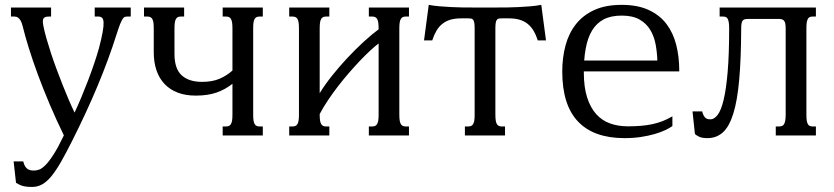

<svg xmlns="http://www.w3.org/2000/svg" viewBox="-20 -549 3380 778"><path d="M453.6 -413.6Q420.4 -308.6 375.5 -201.2Q330.6 -93.8 272.5 21.5Q248 70.3 228 105.5Q208 140.6 189.5 163.6Q170.9 186.5 151.9 197.5Q132.8 208.5 110.4 208.5Q96.7 208.5 87.2 207.3Q77.6 206.1 70.3 203.9Q63 201.7 57.1 198.5Q51.3 195.3 44.9 191.9L35.2 105H74.2Q77.1 117.7 81.8 125Q86.4 132.3 92 136Q97.7 139.6 104.2 140.9Q110.8 142.1 118.2 142.1Q127.4 142.1 138.7 138.2Q149.9 134.3 164.3 119.9Q178.7 105.5 197 77.1Q215.3 48.8 238.8 -0.5Q208 -63.5 181.4 -126.2Q154.8 -189 133.5 -246.6Q112.3 -304.2 96.7 -354.5Q81.1 -404.8 71.8 -442.9Q68.4 -457 63.7 -465.1Q59.1 -473.1 54.2 -476.8Q49.3 -480.5 44.9 -481.2Q40.5 -481.9 37.6 -481.9H24.4V-518.6H187V-481.9H177.7Q160.6 -481.9 156 -473.9Q151.4 -465.8 155.8 -443.8Q160.2 -421.4 168.2 -393.3Q176.3 -365.2 186.5 -333.7Q196.8 -302.2 209 -269.5Q221.2 -236.8 233.6 -205.3Q246.1 -173.8 258.5 -144.8Q271 -115.7 282.2 -92.8Q295.4 -121.1 309.6 -154.8Q323.7 -188.5 336.9 -223.1Q350.1 -257.8 361.6 -291.5Q373 -325.2 380.9 -353.5Q391.6 -394 396 -419.2Q400.4 -444.3 399.7 -458.3Q398.9 -472.2 393.3 -477.1Q387.7 -481.9 378.9 -481.9H363.8V-518.6H509.8V-481.9H495.6Q490.2 -481.9 485.8 -480.5Q481.4 -479 477.1 -472.4Q472.7 -465.8 467 -452.1Q461.4 -438.5 453.6 -413.6Z M1005.9 -85Q1005.9 -69.8 1007.3 -60.5Q1008.8 -51.3 1012.2 -45.9Q1015.6 -40.5 1020.3 -38.6Q1024.9 -36.6 1031.7 -36.6H1044.9V0H882.3V-36.6H896Q902.3 -36.6 907.2 -38.6Q912.1 -40.5 915.5 -45.9Q918.9 -51.3 920.4 -60.5Q921.9 -69.8 921.9 -85V-209.5Q893.1 -186.5 857.9 -174.1Q822.8 -161.6 772.9 -161.6Q731.9 -161.6 700.4 -173.6Q668.9 -185.5 647.2 -208.3Q625.5 -231 614.3 -263.4Q603 -295.9 603 -337.4V-433.6Q603 -448.7 601.6 -458Q600.1 -467.3 596.7 -472.7Q593.3 -478 588.4 -480Q583.5 -481.9 577.1 -481.9H563.5V-518.6H726.1V-481.9H712.9Q706.1 -481.9 701.4 -480Q696.8 -478 693.4 -472.7Q689.9 -467.3 688.5 -458Q687 -448.7 687 -433.6V-330.6Q687 -270.5 716.1 -243.9Q745.1 -217.3 798.8 -217.3Q840.8 -217.3 870.4 -230.2Q899.9 -243.2 921.9 -263.2V-433.6Q921.9 -448.7 920.4 -458Q918.9 -467.3 915.5 -472.7Q912.1 -478 907.2 -480Q902.3 -481.9 896 -481.9H882.3V-518.6H1044.9V-481.9H1031.7Q1024.9 -481.9 1020.3 -480Q1015.6 -478 1012.2 -472.7Q1008.8 -467.3 1007.3 -458Q1005.9 -448.7 1005.9 -433.6Z M1275.4 -85Q1275.4 -69.8 1276.9 -60.5Q1278.3 -51.3 1281.7 -45.9Q1285.2 -40.5 1289.8 -38.6Q1294.4 -36.6 1301.3 -36.6H1314.5V0H1151.9V-36.6H1165.5Q1171.9 -36.6 1176.8 -38.6Q1181.6 -40.5 1185.1 -45.9Q1188.5 -51.3 1189.9 -60.5Q1191.4 -69.8 1191.4 -85V-433.6Q1191.4 -448.7 1189.9 -458Q1188.5 -467.3 1185.1 -472.7Q1181.6 -478 1176.8 -480Q1171.9 -481.9 1165.5 -481.9H1151.9V-518.6H1314.5V-481.9H1301.3Q1294.4 -481.9 1289.8 -480Q1285.2 -478 1281.7 -472.7Q1278.3 -467.3 1276.9 -458Q1275.4 -448.7 1275.4 -433.6V-171.4Q1295.9 -205.1 1325.2 -241.9Q1354.5 -278.8 1387.2 -313.7Q1419.9 -348.6 1453.1 -379.2Q1486.3 -409.7 1514.2 -430.2V-433.6Q1514.2 -448.7 1512.7 -458Q1511.2 -467.3 1507.8 -472.7Q1504.4 -478 1499.5 -480Q1494.6 -481.9 1488.3 -481.9H1474.6V-518.6H1637.2V-481.9H1624Q1617.2 -481.9 1612.5 -480Q1607.9 -478 1604.5 -472.7Q1601.1 -467.3 1599.6 -458Q1598.1 -448.7 1598.1 -433.6V-85Q1598.1 -69.8 1599.6 -60.5Q1601.1 -51.3 1604.5 -45.9Q1607.9 -40.5 1612.5 -38.6Q1617.2 -36.6 1624 -36.6H1637.2V0H1474.6V-36.6H1488.3Q1494.6 -36.6 1499.5 -38.6Q1504.4 -40.5 1507.8 -45.9Q1511.2 -51.3 1512.7 -60.5Q1514.2 -69.8 1514.2 -85V-373Q1499.5 -361.8 1480.2 -344Q1460.9 -326.2 1439.5 -303.7Q1418 -281.2 1395.3 -255.1Q1372.6 -229 1350.8 -200.9Q1329.1 -172.9 1309.6 -143.8Q1290 -114.7 1275.4 -86.9Z M1903.3 -433.6Q1903.3 -448.7 1901.9 -457Q1900.4 -465.3 1897 -469.2Q1893.6 -473.1 1888.7 -473.9Q1883.8 -474.6 1877.4 -474.6H1848.6Q1823.7 -474.6 1804.9 -469Q1786.1 -463.4 1772.2 -452.1Q1758.3 -440.9 1748.5 -424.3Q1738.8 -407.7 1731.4 -385.3H1698.2L1717.3 -529.3Q1738.3 -525.4 1762 -523.4Q1785.6 -521.5 1809.3 -520.3Q1833 -519 1855.5 -518.8Q1877.9 -518.6 1896.5 -518.6H1994.1Q2012.7 -518.6 2035.2 -518.8Q2057.6 -519 2081.3 -520.3Q2105 -521.5 2128.7 -523.4Q2152.3 -525.4 2173.3 -529.3L2192.4 -385.3H2159.2Q2151.9 -407.7 2142.1 -424.3Q2132.3 -440.9 2118.4 -452.1Q2104.5 -463.4 2085.7 -469Q2066.9 -474.6 2042 -474.6H2013.2Q2006.3 -474.6 2001.7 -473.9Q1997.1 -473.1 1993.7 -469.2Q1990.2 -465.3 1988.8 -457Q1987.3 -448.7 1987.3 -433.6V-85Q1987.3 -69.8 1988.8 -60.5Q1990.2 -51.3 1993.7 -45.9Q1997.1 -40.5 2001.7 -38.6Q2006.3 -36.6 2013.2 -36.6H2026.4V0H1863.8V-36.6H1877.4Q1883.8 -36.6 1888.7 -38.6Q1893.6 -40.5 1897 -45.9Q1900.4 -51.3 1901.9 -60.5Q1903.3 -69.8 1903.3 -85Z M2499 -529.3Q2564 -529.3 2608.6 -508.5Q2653.3 -487.8 2680.7 -451.7Q2708 -415.5 2720.2 -366.9Q2732.4 -318.4 2732.4 -262.7V-259.8H2345.7V-256.3Q2345.7 -195.8 2359.1 -154.1Q2372.6 -112.3 2396.2 -86.2Q2419.9 -60.1 2452.6 -48.6Q2485.4 -37.1 2523.9 -37.1Q2552.2 -37.1 2576.4 -39.1Q2600.6 -41 2622.6 -45.7Q2644.5 -50.3 2664.6 -58.1Q2684.6 -65.9 2704.6 -77.6V-38.1Q2692.9 -29.8 2674.6 -21.2Q2656.2 -12.7 2631.6 -5.6Q2606.9 1.5 2576.7 6.1Q2546.4 10.7 2510.3 10.7Q2386.2 10.7 2322.3 -56.4Q2258.3 -123.5 2258.3 -259.3Q2258.3 -315.4 2271.5 -364.7Q2284.7 -414.1 2313.5 -450.7Q2342.3 -487.3 2387.9 -508.3Q2433.6 -529.3 2499 -529.3ZM2643.6 -303.7Q2642.6 -337.4 2636.5 -369.9Q2630.4 -402.3 2614.7 -428.2Q2599.1 -454.1 2571.3 -470Q2543.5 -485.8 2499 -485.8Q2455.6 -485.8 2426.3 -470.5Q2397 -455.1 2379.2 -425.5Q2361.3 -396 2353.5 -353Q2349.1 -330.1 2347.2 -303.7Z M2983.4 -433.6Q2982.9 -310.5 2975.3 -225.8Q2967.8 -141.1 2951.4 -88.6Q2935.1 -36.1 2909.2 -12.7Q2883.3 10.7 2846.7 10.7Q2823.7 10.7 2812 4.6Q2800.3 -1.5 2795.9 -5.9L2786.1 -97.7H2825.2Q2828.1 -85.9 2832 -79.6Q2835.9 -73.2 2840.3 -70.1Q2844.7 -66.9 2849.6 -66.2Q2854.5 -65.4 2858.9 -65.4Q2874 -65.4 2887.9 -83.5Q2901.9 -101.6 2912.1 -144Q2922.4 -186.5 2928.5 -257.3Q2934.6 -328.1 2934.6 -433.6Q2934.6 -448.7 2933.1 -458Q2931.6 -467.3 2928.7 -472.7Q2925.8 -478 2920.9 -480Q2916 -481.9 2909.2 -481.9H2896V-518.6H3286.1V-481.9H3272.9Q3266.1 -481.9 3261.5 -480Q3256.8 -478 3253.7 -472.7Q3250.5 -467.3 3249 -458Q3247.6 -448.7 3247.6 -433.6V-85Q3247.6 -69.8 3249 -60.5Q3250.5 -51.3 3253.7 -45.9Q3256.8 -40.5 3261.5 -38.6Q3266.1 -36.6 3272.9 -36.6H3286.1V0H3123.5V-36.6H3137.2Q3143.6 -36.6 3148.7 -38.6Q3153.8 -40.5 3157 -45.9Q3160.2 -51.3 3161.9 -60.5Q3163.6 -69.8 3163.6 -85V-433.6Q3163.6 -457.5 3157.2 -464.8Q3150.9 -472.2 3137.7 -472.2H3009.3Q3002.4 -472.2 2997.8 -470.9Q2993.2 -469.7 2989.7 -465.8Q2986.3 -461.9 2984.9 -454.3Q2983.4 -446.8 2983.4 -433.6Z"/></svg>

Font: Arian AMU Serif
Style: Regular
Weight: 400
Designer: Ruben Hakobyan (Tarumian)
Foundry: Ruben Hakobyan (Tarumian)
Version: Version 1.002